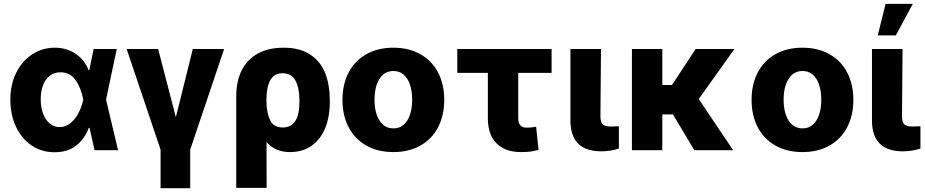

<svg xmlns="http://www.w3.org/2000/svg" viewBox="-20 -787 4847 1006"><path d="M34.2 -265.6Q34.2 -344.2 65.2 -406.2Q96.2 -468.3 149.4 -502.7Q202.6 -537.1 266.6 -537.1Q328.6 -537.1 375.7 -505.6Q422.9 -474.1 444.3 -418.9H447.8L470.7 -530.3H591.8L535.6 -265.1L598.6 0H475.6L449.2 -117.2H445.3Q423.8 -59.1 378.7 -23.9Q333.5 11.2 265.6 10.7Q199.2 10.7 146.5 -24.4Q93.8 -59.6 64 -122.6Q34.2 -185.5 34.2 -265.6ZM293 -121.1Q324.2 -121.1 349.6 -142.1Q375 -163.1 391.8 -195.8Q408.7 -228.5 416 -263.7L416.5 -265.1L416 -266.6Q404.3 -327.6 375.5 -367.9Q346.7 -408.2 296.9 -408.2Q264.2 -408.2 241 -390.4Q217.8 -372.6 205.6 -340.6Q193.4 -308.6 193.4 -266.6Q193.4 -224.6 205.8 -191.4Q218.3 -158.2 241 -139.6Q263.7 -121.1 293 -121.1Z M808.6 -530.3 901.4 -172.9 990.2 -530.3H1154.3L976.6 -2.9V199.2H821.3V-2.9L643.6 -530.3Z M1465.8 -537.1Q1552.7 -537.1 1606.9 -500.2Q1661.1 -463.4 1684.6 -402.1Q1708 -340.8 1708 -262.7V-252.9Q1708 -173.3 1683.1 -114Q1658.2 -54.7 1611.3 -22.5Q1564.5 9.8 1500 9.8Q1421.4 9.8 1376.5 -43L1377 197.3H1217.8V-282.2Q1217.8 -363.3 1247.6 -420.7Q1277.3 -478 1333 -507.6Q1388.7 -537.1 1465.8 -537.1ZM1461.9 -119.1Q1548.8 -119.1 1548.8 -252.9V-262.7Q1548.8 -325.2 1528.3 -364.3Q1507.8 -403.3 1460 -403.3Q1416 -403.3 1396 -366Q1376 -328.6 1376 -265.6V-254.4Q1377 -195.3 1395.3 -157.2Q1413.6 -119.1 1461.9 -119.1Z M1774.4 -263.7Q1774.4 -345.2 1806.6 -407Q1838.9 -468.8 1899.2 -502.9Q1959.5 -537.1 2041 -537.1Q2122.6 -537.1 2182.9 -502.9Q2243.2 -468.8 2275.4 -407Q2307.6 -345.2 2307.6 -263.7Q2307.6 -182.1 2275.4 -120.4Q2243.2 -58.6 2182.9 -24.4Q2122.6 9.8 2041 9.8Q1959.5 9.8 1899.2 -24.4Q1838.9 -58.6 1806.6 -120.4Q1774.4 -182.1 1774.4 -263.7ZM2139.6 -264.6Q2139.6 -309.1 2128.2 -343.3Q2116.7 -377.4 2094.7 -396.2Q2072.8 -415 2042 -415Q1994.6 -415 1968.5 -374Q1942.4 -333 1942.4 -264.6Q1942.4 -196.3 1968.5 -155.3Q1994.6 -114.3 2042 -114.3Q2072.8 -114.3 2094.7 -133.1Q2116.7 -151.9 2128.2 -186Q2139.6 -220.2 2139.6 -264.6Z M2870.1 -405.3H2695.3V-169.9Q2695.3 -142.6 2706.1 -130.4Q2716.8 -118.2 2739.3 -118.2Q2754.9 -118.2 2766.1 -119.6Q2777.3 -121.1 2789.1 -123L2801.8 -2Q2779.8 4.4 2759.3 7.1Q2738.8 9.8 2710 9.8Q2627 9.8 2581.5 -35.9Q2536.1 -81.5 2536.1 -168.9V-405.3H2376V-530.3H2870.1Z M3128.9 -530.3 3126 -175.8Q3126.5 -146 3138.9 -135Q3151.4 -124 3180.7 -124Q3200.2 -124 3207 -125H3222.7V-8.8Q3178.7 5.9 3130.9 5.9Q2970.2 5.9 2968.8 -153.3V-530.3Z M3450.2 -341.8H3501L3625 -530.3H3828.1L3641.1 -268.1L3821.3 0H3618.2L3505.9 -187.5H3450.2V0H3291V-530.3H3450.2Z M3918 -263.7Q3918 -345.2 3950.2 -407Q3982.4 -468.8 4042.7 -502.9Q4103 -537.1 4184.6 -537.1Q4266.1 -537.1 4326.4 -502.9Q4386.7 -468.8 4418.9 -407Q4451.2 -345.2 4451.2 -263.7Q4451.2 -182.1 4418.9 -120.4Q4386.7 -58.6 4326.4 -24.4Q4266.1 9.8 4184.6 9.8Q4103 9.8 4042.7 -24.4Q3982.4 -58.6 3950.2 -120.4Q3918 -182.1 3918 -263.7ZM4283.2 -264.6Q4283.2 -309.1 4271.7 -343.3Q4260.3 -377.4 4238.3 -396.2Q4216.3 -415 4185.5 -415Q4138.2 -415 4112.1 -374Q4085.9 -333 4085.9 -264.6Q4085.9 -196.3 4112.1 -155.3Q4138.2 -114.3 4185.5 -114.3Q4216.3 -114.3 4238.3 -133.1Q4260.3 -151.9 4271.7 -186Q4283.2 -220.2 4283.2 -264.6Z M4709 -530.3 4706.1 -175.8Q4706.5 -146 4719 -135Q4731.4 -124 4760.7 -124Q4780.3 -124 4787.1 -125H4802.7V-8.8Q4758.8 5.9 4710.9 5.9Q4550.3 5.9 4548.8 -153.3V-530.3ZM4620.1 -766.6H4762.7L4673.8 -601.6H4579.1Z"/></svg>

Font: Pretendard Std ExtraBold
Style: Regular
Weight: 800
Designer: Base glyphs from Inter by Rasmus Andersson; Hangeul glyphs from Noto Sans CJK(Source Han Sans) by Jang Soo-young and Kan
Foundry: Kil Hyung-jin
Version: Version 1.309